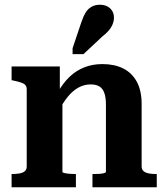

<svg xmlns="http://www.w3.org/2000/svg" viewBox="-20 -792 702 812"><path d="M29 0V-56H30Q48 -56 62.5 -58.5Q77 -61 85 -68Q93 -75 93 -88V-414Q93 -426 87 -432.5Q81 -439 69 -443Q57 -447 38 -451L29 -453V-511H233V-402L244 -398V-65Q244 -62 253 -60Q262 -58 275 -57Q288 -56 298 -56H301V0ZM643 0H371V-56H373Q383 -56 396 -56.5Q409 -57 418.5 -59.5Q428 -62 428 -65V-350Q428 -379 421.5 -398Q415 -417 401 -426Q387 -435 363 -435Q336 -435 311.5 -421.5Q287 -408 266 -382Q245 -356 225 -317L224 -401Q246 -440 273.5 -466.5Q301 -493 336 -507Q371 -521 413 -521Q464 -521 501 -502.5Q538 -484 558.5 -446.5Q579 -409 579 -352V-88Q579 -75 587.5 -68Q596 -61 609.5 -58.5Q623 -56 641 -56H643ZM324 -698Q332 -722 342 -738.5Q352 -755 367.5 -763.5Q383 -772 402 -772Q430 -772 446 -756.5Q462 -741 462 -718Q462 -704 456.5 -690Q451 -676 440 -663Q429 -650 412 -637L333 -563H287V-588Z"/></svg>

Font: Roboto Serif 28pt SemiBold
Style: Regular
Weight: 600
Designer: Greg Gazdowicz
Foundry: Commercial Type
Version: Version 1.008